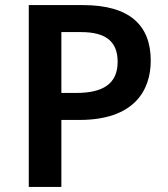

<svg xmlns="http://www.w3.org/2000/svg" viewBox="-20 -734 659 754"><path d="M306 -714H93V0H221V-263H292C502 -263 572 -374 572 -496C572 -633 491 -714 306 -714ZM298 -608C397 -608 442 -570 442 -491C442 -404 383 -369 279 -369H221V-608Z"/></svg>

Font: Noto Sans Bamum SemiBold
Style: Regular
Weight: 600
Designer: Monotype Design Team
Foundry: Monotype Imaging Inc.
Version: Version 2.002